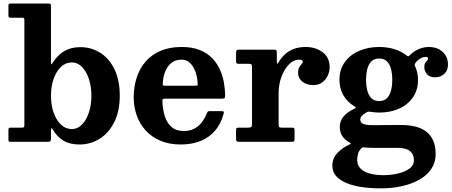

<svg xmlns="http://www.w3.org/2000/svg" viewBox="-20 -800 2547 1083"><path d="M267.5 -260Q267.5 -312 282.3 -354.6Q297 -397.2 323.5 -422.6Q350 -448 385.5 -448Q417.5 -448 442.4 -422.6Q467.3 -397.2 481.4 -354.6Q495.5 -312 495.5 -260Q495.5 -208 481.4 -165.4Q467.3 -122.8 442.4 -97.4Q417.5 -72 385.5 -72Q350 -72 323.5 -97.4Q297 -122.8 282.3 -165.4Q267.5 -208 267.5 -260ZM40.7 -700H108Q117.5 -700 117.5 -688.2V-95Q117.5 -85.8 115.2 -82.9Q113 -80 103.7 -80H42.3Q34.7 -80 31.1 -78Q27.5 -76 27.5 -68V-12.8Q27.5 -4.3 30.1 -2.1Q32.7 0 40.7 0H250.3Q260 0 263.8 -4Q267.5 -8 267.5 -18V-59Q267.5 -75.2 269.8 -77Q272 -78.7 277.3 -70Q301.5 -28.7 337.5 -6.9Q373.5 15 428.5 15Q490.5 15 542 -17.2Q593.5 -49.5 624.5 -111Q655.5 -172.5 655.5 -260Q655.5 -347.5 625.9 -408.8Q596.3 -470 545.9 -502Q495.5 -534 433.5 -534Q395 -534 365.8 -522.6Q336.5 -511.3 314.1 -490.5Q291.8 -469.8 274 -441.5Q270.3 -435.8 268.9 -437.5Q267.5 -439.3 267.5 -452.5V-767.7Q267.5 -776.2 263.5 -778.1Q259.5 -780 251.5 -780H39.3Q32.7 -780 30.1 -777.7Q27.5 -775.5 27.5 -768.5V-713.5Q27.5 -705.5 30 -702.7Q32.5 -700 40.7 -700Z M734.2 -250Q734.2 -197.5 751 -149.7Q767.7 -102 801 -65Q834.2 -28 884 -6.5Q933.8 15 999.8 15Q1063.3 15 1112.5 -5.2Q1161.8 -25.5 1194.6 -64.7Q1227.5 -104 1242 -161.2Q1243.8 -168.3 1241.4 -170.6Q1239 -173 1230 -173H1162.5Q1154.2 -173 1151.6 -169.8Q1149 -166.5 1146.7 -161Q1134.2 -129.8 1116.1 -107.4Q1098 -85 1073.5 -73Q1049 -61 1016.8 -61Q973.3 -61 947.3 -84Q921.3 -107 909.4 -145.3Q897.5 -183.5 896 -228.7Q895.8 -237.7 898.3 -240.6Q900.8 -243.5 910 -243.5H1232.3Q1243.3 -243.5 1246.5 -246.5Q1249.8 -249.5 1249.8 -260.2Q1249.8 -294.2 1243.4 -332Q1237 -369.7 1221.3 -405.7Q1205.5 -441.7 1177.8 -471Q1150 -500.2 1107.4 -517.6Q1064.8 -535 1004.3 -535Q936.3 -535 885.6 -513.3Q835 -491.5 801.2 -452.5Q767.5 -413.5 750.9 -361.8Q734.2 -310 734.2 -250ZM911.8 -316.5Q900.8 -316.5 899.1 -319.6Q897.5 -322.8 898.3 -332Q900 -365.8 911.6 -395.8Q923.3 -425.7 946 -444.6Q968.8 -463.5 1003.8 -463.5Q1027.3 -463.5 1044.1 -451Q1061 -438.5 1072.1 -418.1Q1083.2 -397.8 1088.9 -373.9Q1094.5 -350 1095 -327.3Q1095.5 -319.8 1093.5 -318.1Q1091.5 -316.5 1081.2 -316.5Z M1401.5 -419.7V-97.8Q1401.5 -86 1396.6 -83Q1391.7 -80 1379.5 -80H1328Q1318.7 -80 1315.1 -77.6Q1311.5 -75.3 1311.5 -65.5V-15.5Q1311.5 -6 1315.7 -3Q1320 0 1329.5 0H1627Q1637 0 1639.3 -3.8Q1641.5 -7.5 1641.5 -17.8V-63.3Q1641.5 -73 1639.5 -76.5Q1637.5 -80 1628 -80H1569.5Q1557.5 -80 1554.5 -83.6Q1551.5 -87.3 1551.5 -99V-273Q1551.5 -324.5 1567.9 -367.9Q1584.3 -411.2 1610.4 -437.4Q1636.5 -463.5 1665.5 -463.5Q1678.8 -463.5 1683.4 -460.1Q1688 -456.7 1688 -451Q1688 -445 1681.4 -438.5Q1674.8 -432 1668.1 -420.6Q1661.5 -409.2 1661.5 -388.5Q1661.5 -358 1686.1 -339Q1710.8 -320 1747.5 -320Q1777.5 -320 1798 -335.5Q1818.5 -351 1829 -374.2Q1839.5 -397.5 1839.5 -421Q1839.5 -475.7 1799.9 -505.4Q1760.3 -535 1704 -535Q1665.5 -535 1636.4 -523.8Q1607.3 -512.5 1586.5 -493.1Q1565.8 -473.7 1551.8 -449.2Q1545.8 -438.2 1543.6 -441Q1541.5 -443.8 1541.5 -458.3V-504.7Q1541.5 -514.7 1537.6 -517.4Q1533.8 -520 1524.5 -520H1329Q1318.2 -520 1314.9 -516.2Q1311.5 -512.5 1311.5 -501.2V-457.2Q1311.5 -446.5 1314.2 -443.2Q1317 -440 1328 -440H1384Q1396 -440 1398.7 -436Q1401.5 -432 1401.5 -419.7Z M2044.8 -350Q2044.8 -382 2051.5 -409.4Q2058.3 -436.7 2074.4 -453.4Q2090.5 -470 2118.8 -470Q2147 -470 2163.1 -453.4Q2179.2 -436.7 2186 -409.4Q2192.7 -382 2192.7 -350Q2192.7 -318 2186 -290.6Q2179.2 -263.3 2163.1 -246.6Q2147 -230 2118.8 -230Q2090.5 -230 2074.4 -246.6Q2058.3 -263.3 2051.5 -290.6Q2044.8 -318 2044.8 -350ZM1894.7 -350Q1894.7 -301 1916.7 -263Q1938.7 -225 1977 -201.5Q1986.5 -195.8 1987.2 -193.1Q1988 -190.5 1976.2 -185.3Q1939.5 -168.5 1918.1 -143.4Q1896.7 -118.3 1896.7 -84Q1896.7 -53 1911 -32.2Q1925.2 -11.5 1948.7 2Q1958 7.3 1958.9 9.4Q1959.7 11.5 1949.2 16.3Q1911.2 33.3 1883 63.1Q1854.7 93 1854.7 135Q1854.7 177.5 1889 205.9Q1923.2 234.3 1984.5 248.4Q2045.7 262.5 2127.3 262.5Q2191 262.5 2247.1 250Q2303.3 237.5 2346 213.1Q2388.8 188.7 2413 152.7Q2437.3 116.7 2437.3 69.5Q2437.3 22.2 2422.4 -9.5Q2407.5 -41.3 2381.1 -60Q2354.8 -78.8 2319.4 -86.9Q2284 -95 2242.8 -95Q2226.8 -95 2203.4 -94.8Q2180 -94.5 2155.5 -94.5Q2131 -94.5 2111.1 -94.3Q2091.2 -94 2081.7 -94Q2059.3 -94 2043.8 -96.8Q2028.3 -99.5 2020.3 -106.6Q2012.3 -113.8 2012.3 -126.5Q2012.3 -137.3 2021.9 -147.3Q2031.5 -157.3 2045.5 -165Q2051.2 -168.8 2056 -169.8Q2060.7 -170.8 2069 -169.5Q2081.2 -167.5 2093.5 -166.3Q2105.8 -165 2118.8 -165Q2181.8 -165 2231.3 -187.3Q2280.8 -209.5 2309.3 -251Q2337.8 -292.5 2337.8 -350Q2337.8 -364.3 2335.8 -377.5Q2333.8 -390.7 2330.1 -402.9Q2326.5 -415 2321.3 -426Q2318.3 -433 2319.3 -436.9Q2320.3 -440.7 2324.5 -446.5Q2332 -456.7 2341.4 -464Q2350.8 -471.2 2361.3 -475.1Q2371.8 -479 2381.3 -479Q2394.3 -479 2394.3 -469.2Q2394.3 -462.7 2389 -458Q2383.8 -453.2 2378.5 -445.1Q2373.3 -437 2373.3 -420.5Q2373.3 -400 2388.4 -382Q2403.5 -364 2433.8 -364Q2453.8 -364 2470.4 -372.5Q2487 -381 2496.9 -397.1Q2506.8 -413.2 2506.8 -436.5Q2506.8 -479.3 2477.1 -507.1Q2447.5 -535 2397.8 -535Q2380.8 -535 2362.1 -530.1Q2343.5 -525.3 2325.3 -514.9Q2307 -504.5 2291 -488.3Q2284.5 -482 2282.4 -482.1Q2280.3 -482.3 2273 -487.5Q2244 -510.5 2204.5 -522.8Q2165 -535 2118.8 -535Q2055.8 -535 2005 -512.8Q1954.2 -490.5 1924.5 -449Q1894.7 -407.5 1894.7 -350ZM2314.8 104Q2314.8 132.5 2289.4 151.1Q2264 169.7 2224.6 178.9Q2185.3 188 2143.3 188Q2097.8 188 2064.5 178.6Q2031.3 169.2 2013 150.1Q1994.8 131 1994.8 102Q1994.8 88 1998.9 70Q2003 52 2018.8 35.8Q2022.8 31.5 2026.9 31.3Q2031 31 2038 32Q2051 33.3 2064.3 33.6Q2077.5 34 2090.7 34Q2099.2 34 2117.4 34Q2135.5 34 2156.8 34Q2178 34 2196.1 34Q2214.3 34 2222.3 34Q2271.3 34 2293 52.5Q2314.8 71 2314.8 104Z"/></svg>

Font: Besley
Style: Regular
Weight: 400
Designer: Owen Earl
Foundry: indestructible type*
Version: Version 4.000